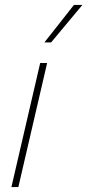

<svg xmlns="http://www.w3.org/2000/svg" viewBox="-20 -754 352 774"><path d="M170 -500 54 0H26L142 -500ZM278 -734H312L186 -583H159Z"/></svg>

Font: Work Sans ExtraLight
Style: Italic
Weight: 200
Italic angle: -13°
Designer: Wei Huang
Foundry: Wei Huang
Version: Version 2.012; ttfautohint (v1.8.3)